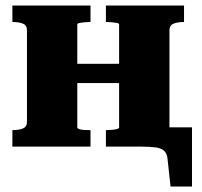

<svg xmlns="http://www.w3.org/2000/svg" viewBox="-20 -533 733 698"><path d="M78 -90V-423Q78 -441 63.5 -447Q49 -453 26 -453H25V-513H309V-453H306Q297 -453 286.5 -452Q276 -451 268.5 -449.5Q261 -448 261 -444V-69Q261 -66 268.5 -63.5Q276 -61 286.5 -60.5Q297 -60 306 -60H309V0H25V-60H26Q49 -60 63.5 -66Q78 -72 78 -90ZM413 -69V-444Q413 -448 405.5 -449.5Q398 -451 387 -452Q376 -453 368 -453H365V-513H649V-453H648Q626 -453 611 -447Q596 -441 596 -423V0H365V-60H368Q376 -60 387 -61Q398 -62 405.5 -64Q413 -66 413 -69ZM194 -231V-301H485V-231ZM435 0V-70H678V145H600L589 44Q587 25 577 15.5Q567 6 546.5 3Q526 0 493 0Z"/></svg>

Font: Roboto Serif 36pt
Style: Bold
Weight: 700
Version: Version 1.008